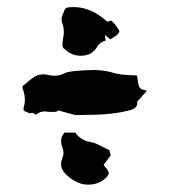

<svg xmlns="http://www.w3.org/2000/svg" viewBox="-20 -635 475 539"><path d="M198.7 -312 189.9 -312.5 155.3 -321.8 143.6 -325.2 139.6 -321.8Q135.7 -320.8 129.4 -320.8Q115.7 -320.8 109.9 -321.8L106 -322.3Q93.8 -322.3 84 -315.4Q82.5 -314 80.6 -313Q78.6 -314.5 76.4 -315.7Q74.2 -316.9 72.8 -317.6Q71.3 -318.4 70.8 -318.4H69.8Q66.9 -316.9 64.5 -316.9Q62.5 -316.9 57.6 -319.3Q55.2 -320.8 52.2 -321.8Q45.9 -322.8 45.9 -329.1L46.4 -332Q49.8 -343.8 49.8 -355Q49.8 -371.1 43.5 -386.2Q43 -387.7 43 -393.1L71.3 -416Q85.9 -426.3 101.6 -426.3Q108.9 -426.3 116.7 -424.3Q124.5 -422.4 132.3 -422.4Q147 -422.4 160.6 -429.2Q177.2 -437.5 246.1 -438.5Q268.6 -438 291 -432.6Q315.4 -424.3 351.1 -423.8L359.4 -423.3Q361.8 -422.9 364.7 -422.9Q366.7 -407.2 368.2 -399.4Q371.6 -383.8 383.8 -382.8Q388.2 -382.3 392.1 -379.4Q381.8 -369.1 368.7 -353.5Q365.2 -351.1 365.2 -348.1V-345.2Q365.2 -331.1 346.2 -326.2Q297.9 -312.5 224.1 -312.5ZM206.5 -478.5Q179.2 -478.5 158.2 -500Q155.3 -502.9 155.3 -508.8Q155.3 -518.1 157.2 -527.3Q159.2 -536.6 159.2 -545.9Q159.2 -558.1 154.8 -570.3Q152.8 -575.2 152.8 -580.1Q152.8 -588.9 158.7 -600.1Q162.1 -611.8 167.5 -613.3Q172.9 -614.7 176.8 -614.7H179.7Q180.7 -615.2 186 -615.2Q231.9 -615.2 272.9 -581.1Q279.8 -574.2 282.7 -574.2Q285.2 -574.2 288.6 -576.7Q289.1 -577.1 291.5 -577.1Q295.4 -576.2 305.2 -563.5Q314.9 -550.8 314.9 -547.4Q314.9 -543 307.6 -536.1L290 -524.4L274.4 -537.1Q275.9 -528.3 276.4 -522.5Q276.9 -522 276.9 -521Q263.2 -518.6 254.4 -506.3Q239.7 -478.5 206.5 -478.5ZM231 -116.7H226.6Q197.8 -116.7 169.4 -141.6Q151.4 -156.7 151.4 -174.3Q151.4 -182.1 154.8 -190.2Q158.2 -198.2 158.2 -206.1Q158.2 -213.9 154.8 -222.2Q151.4 -230.5 151.4 -238.8Q151.4 -252.9 161.1 -262.7H191.4Q207.5 -239.7 238.3 -235.4Q246.1 -233.9 253.4 -230L287.1 -213.4L291 -199.2L271 -172.4Q272 -171.4 272.5 -169.9Q274.4 -166.5 277.3 -163.6Q285.2 -155.3 285.2 -148.9Q285.2 -143.6 278.3 -136.7Q258.8 -117.7 231 -116.7Z"/></svg>

Font: Pinzelan
Style: Regular
Weight: 400
Designer: GGBot
Version: 1.01